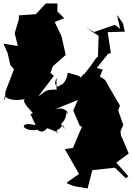

<svg xmlns="http://www.w3.org/2000/svg" viewBox="-55 -1002 756 1098"><path d="M602 -860 483 -819 438 -843 509 -797 505 -676 496 -672 462 -623 424 -575C408 -544 445 -612 406 -556C412 -566 378 -574 333 -586C323 -523 291 -513 286 -515C293 -502 241 -501 269 -556C264 -450 278 -466 285 -489C201 -492 212 -483 164 -451L253 -568L233 -585L248 -624L321 -688L296 -797L258 -876L312 -898L273 -937L274 -982H207L150 -921L53 -914V-892L29 -812L47 -739L-35 -752L-11 -697L4 -630L25 -606L-24 -478L-27 -427C-33 -442 -28 -452 -27 -449C-19 -444 20 -415 103 -440C51 -435 111 -383 132 -356C119 -337 104 -384 149 -286C52 -311 65 -252 149 -258C163 -270 175 -228 213 -266C208 -277 261 -248 280 -244C243 -237 307 -278 247 -261C321 -251 282 -321 319 -263C266 -316 316 -272 326 -362C346 -326 333 -402 256 -376L390 -430L364 -370L402 -281L414 -278L362 -156L316 -149L397 -7L332 38L327 46L367 62L446 76L473 -29L602 -43L665 18L679 6L610 -72L681 -124L637 -228L634 -251L650 -288L621 -370L631 -398L547 -542H550L516 -565L533 -604L498 -613L563 -694L579 -698L561 -818L659 -821L648 -869L614 -917L632 -837Z"/></svg>

Font: Hussar Lance
Style: ExBd
Weight: 700
Foundry: Cannot Into Space Fonts, PlusOne Fonts
Version: Version 2.270